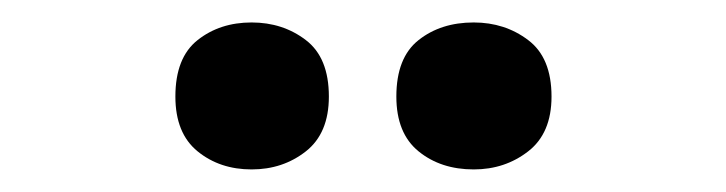

<svg xmlns="http://www.w3.org/2000/svg" viewBox="-20 -772 647 171"><path d="M136.2 -686Q136.2 -720.7 156 -736.3Q175.8 -752 204.1 -752Q231.9 -752 252.4 -736.3Q272.9 -720.7 272.9 -686Q272.9 -653.3 252.4 -637.2Q231.9 -621.1 204.1 -621.1Q175.8 -621.1 156 -637.2Q136.2 -653.3 136.2 -686ZM333 -686Q333 -720.7 352.8 -736.3Q372.6 -752 401.9 -752Q429.7 -752 450.4 -736.3Q471.2 -720.7 471.2 -686Q471.2 -653.3 450.4 -637.2Q429.7 -621.1 401.9 -621.1Q372.6 -621.1 352.8 -637.2Q333 -653.3 333 -686Z"/></svg>

Font: Wonky
Style: Regular
Weight: 400
Designer: Monotype Design Team
Foundry: Monotype Imaging Inc.
Version: Version 3.000